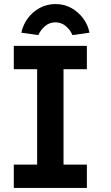

<svg xmlns="http://www.w3.org/2000/svg" viewBox="-20 -926 545 946"><path d="M48 0V-115H163V-585H48V-700H408V-585H293V-115H408V0ZM85 -765Q94 -805 117.5 -836.5Q141 -868 176 -887Q211 -906 253 -906Q296 -906 330.5 -887Q365 -868 389 -836.5Q413 -805 421 -765L337 -753Q326 -779 304 -797.5Q282 -816 253 -816Q224 -816 202 -797.5Q180 -779 169 -753Z"/></svg>

Font: Our Lexend Medium
Style: Regular
Weight: 500
Designer: Bonnie Shaver-Troup, Thomas Jockin
Foundry: Lexend
Version: Version 1.007